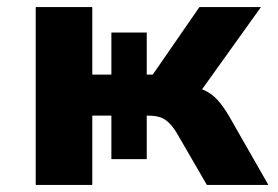

<svg xmlns="http://www.w3.org/2000/svg" viewBox="-20 -523 785 543"><path d="M81 0V-503H241V-312H295V-431H395V-312H412L544 -503H718L534 -246L509 -281Q538 -277 558.5 -267.5Q579 -258 595 -240.5Q611 -223 627 -196L739 0H565L481 -145Q471 -162 459.5 -174Q448 -186 434 -191Q420 -196 398 -196H384L395 -215V-73H295V-196H241V0Z"/></svg>

Font: Nunito Sans 7pt ExtraBold
Style: Regular
Weight: 800
Designer: Vernon Adams
Foundry: Vernon Adams
Version: Version 3.101;gftools[0.9.27]